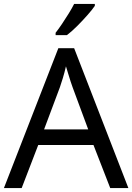

<svg xmlns="http://www.w3.org/2000/svg" viewBox="-20 -1015 679 984"><path d="M545 -51 459 -272H176L91 -51H0L279 -768H360L638 -51ZM352 -568Q349 -576 342 -597Q335 -618 328.5 -640.5Q322 -663 318 -675Q311 -644 302 -614.5Q293 -585 287 -568L206 -352H432ZM466 -985Q454 -967 429 -938.5Q404 -910 375.5 -881.5Q347 -853 323 -835H265V-847Q280 -866 297.5 -892Q315 -918 332 -945.5Q349 -973 360 -995H466Z"/></svg>

Font: Noto Sans Tamil UI
Style: Regular
Weight: 400
Designer: Jelle Bosma - Monotype Design Team
Foundry: Monotype Imaging Inc.
Version: Version 2.004; ttfautohint (v1.8.4.7-5d5b)